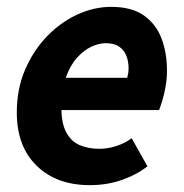

<svg xmlns="http://www.w3.org/2000/svg" viewBox="-20 -528 536 560"><path d="M242 12Q145 12 87 -44.5Q29 -101 29 -200Q29 -269 53.5 -325.5Q78 -382 118 -423Q158 -464 206.5 -486Q255 -508 304 -508Q364 -508 399.5 -483Q435 -458 451 -416Q467 -374 467 -322Q467 -298 463 -275.5Q459 -253 453.5 -235Q448 -217 444 -207H131L141 -301H351Q353 -308 354 -314.5Q355 -321 355 -329Q355 -349 348.5 -365.5Q342 -382 327.5 -392Q313 -402 288 -402Q269 -402 247 -392Q225 -382 205 -360Q185 -338 172 -302Q159 -266 159 -215Q159 -168 173.5 -141.5Q188 -115 213 -104.5Q238 -94 270 -94Q295 -94 320.5 -102.5Q346 -111 364 -125L410 -43Q380 -19 336.5 -3.5Q293 12 242 12Z"/></svg>

Font: Source Sans 3 ExtraLight
Style: Bold Italic
Weight: 700
Italic angle: -11°
Version: Version 3.052;hotconv 1.1.0;makeotfexe 2.6.0